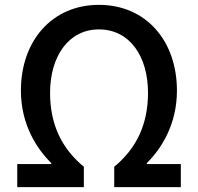

<svg xmlns="http://www.w3.org/2000/svg" viewBox="-20 -770 815 790"><path d="M51 -95V0H325V-84C321 -88 316 -91 312 -95C237 -162 186 -254 186 -388C186 -538 262 -649 387 -649C514 -649 589 -538 589 -388C589 -254 538 -162 463 -95C459 -91 454 -88 450 -84V0H724V-95H584V-99C643 -157 708 -257 708 -397C708 -602 581 -750 387 -750C194 -750 66 -602 66 -397C66 -257 132 -157 191 -99V-95Z"/></svg>

Font: Kinto Sans Med
Style: Regular
Weight: 500
Designer: Authors: Ryoko NISHIZUKA  (kana & ideographs); Paul D. Hunt (Latin, Greek & Cyrillic); Wenlong ZHANG  (bopomofo); Sandol
Foundry: Adobe Systems Incorporated, ookami Inc.
Version: Version 0.001